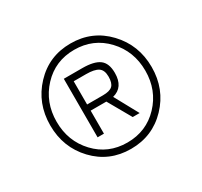

<svg xmlns="http://www.w3.org/2000/svg" viewBox="-117 -854 880 838"><g transform="rotate(-30 323.5 -434.5)"><path d="M141 -246Q68 -323 68 -434Q68 -545 141 -622.5Q214 -700 323 -700Q432 -700 505.5 -622.5Q579 -545 579 -434Q579 -323 505.5 -246Q432 -169 323 -169Q214 -169 141 -246ZM163.5 -600Q100 -532 100 -434Q100 -336 163.5 -268.5Q227 -201 323 -201Q419 -201 483 -268.5Q547 -336 547 -434Q547 -532 483 -600Q419 -668 323 -668Q227 -668 163.5 -600ZM253 -402V-286H221V-581H314Q373 -581 400 -561Q427 -541 427 -492Q427 -420 368 -405L433 -286H398L332 -402ZM253 -550V-433H333Q367 -433 381 -446Q395 -459 395 -492Q395 -525 376 -537.5Q357 -550 315 -550Z"/></g></svg>

Font: Titillium Web ExtraLight
Style: Regular
Weight: 275
Version: Version 1.002;PS 57.000;hotconv 1.0.70;makeotf.lib2.5.55311